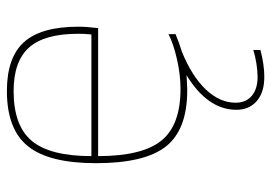

<svg xmlns="http://www.w3.org/2000/svg" viewBox="-132 -412 768 543"><g transform="rotate(-90 251.5 -140.0)"><path d="M427 -47V-27Q415 -22 402.5 -17.5Q390 -13 377 -9Q308 19 270.5 58.5Q233 98 233 143Q233 172 252.5 188.5Q272 205 306 205Q324 205 345 201.5Q366 198 382 193V213Q364 218 344 221Q324 224 306 224Q262 224 237.5 202.5Q213 181 213 145Q213 104 238 68.5Q263 33 311 4Q294 5 285 5.5Q276 6 268 6Q157 6 109.5 -54Q62 -114 62 -252Q62 -385 110 -444.5Q158 -504 266 -504Q361 -504 404.5 -455.5Q448 -407 448 -302Q448 -290 447 -276Q446 -262 444 -246H82Q82 -122 125.5 -67.5Q169 -13 272 -13Q312 -13 356 -23Q400 -33 427 -47ZM428 -302Q428 -398 389 -441.5Q350 -485 266 -485Q168 -485 125 -433.5Q82 -382 82 -265H426Q427 -274 427.5 -283Q428 -292 428 -302Z"/></g></svg>

Font: Blinker Thin
Style: Regular
Weight: 100
Designer: Juergen Huber
Foundry: supertype
Version: Version 1.017;hotconv 1.0.117;makeotfexe 2.5.65602